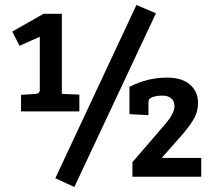

<svg xmlns="http://www.w3.org/2000/svg" viewBox="-20 -706 865 767"><path d="M64 -327 123 -331Q139 -332 139 -347V-559L58 -523L29 -580L154 -651H227V-331L297 -328V-261H64ZM277 41 201 6 525 -686 603 -653ZM647 -396Q707 -396 739 -368Q771 -340 771 -296Q771 -263 757.5 -237Q744 -211 715 -176L626 -75H784V0H509V-58L633 -202Q650 -222 656.5 -231Q663 -240 670 -254.5Q677 -269 677 -282Q677 -302 664 -313Q651 -324 630 -324Q603 -324 587 -317Q577 -313 575 -308Q573 -303 573 -291V-246L497 -250V-359Q569 -396 647 -396Z"/></svg>

Font: Bree Serif
Style: Regular
Weight: 400
Designer: Veronika Burian, Jos Scaglione
Foundry: TypeTogether
Version: Version 1.001